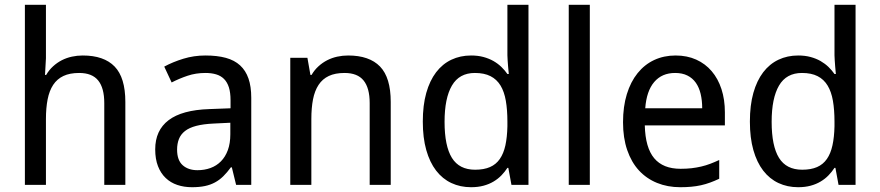

<svg xmlns="http://www.w3.org/2000/svg" viewBox="-20 -780 3714 810"><path d="M419.9 0V-345.2Q419.9 -408.7 394.3 -440.4Q368.7 -472.2 314 -472.2Q274.4 -472.2 247.6 -459.5Q220.7 -446.8 204.3 -421.9Q188 -397 180.9 -360.8Q173.8 -324.7 173.8 -277.8V0H85V-759.8H173.8V-534.2L169.9 -463.9H174.8Q187 -484.9 203.9 -500.2Q220.7 -515.6 240.7 -525.9Q260.7 -536.1 283.2 -541Q305.7 -545.9 329.1 -545.9Q418.5 -545.9 463.6 -499.3Q508.8 -452.6 508.8 -350.1V0Z M976.1 0 958 -74.2H954.1Q938 -52.2 921.9 -36.4Q905.8 -20.5 886.7 -10.3Q867.7 0 844.2 4.9Q820.8 9.8 790 9.8Q756.3 9.8 728 0.2Q699.7 -9.3 679 -29.1Q658.2 -48.8 646.5 -78.9Q634.8 -108.9 634.8 -149.9Q634.8 -230 691.2 -272.9Q747.6 -315.9 862.8 -319.8L952.6 -323.2V-356.9Q952.6 -389.6 945.6 -411.6Q938.5 -433.6 925 -447Q911.6 -460.4 891.8 -466.3Q872.1 -472.2 846.7 -472.2Q806.2 -472.2 771.2 -460.4Q736.3 -448.7 704.1 -432.1L672.9 -499Q709 -518.6 753.4 -532.2Q797.9 -545.9 846.7 -545.9Q896.5 -545.9 932.9 -535.9Q969.2 -525.9 992.9 -504.2Q1016.6 -482.4 1028.3 -448.7Q1040 -415 1040 -367.2V0ZM813 -62Q842.8 -62 868.2 -71.3Q893.6 -80.6 912.1 -99.4Q930.7 -118.2 941.2 -146.7Q951.7 -175.3 951.7 -213.9V-262.2L881.8 -258.8Q837.9 -256.8 808.1 -249Q778.3 -241.2 760.5 -227.3Q742.7 -213.4 734.9 -193.6Q727.1 -173.8 727.1 -148.9Q727.1 -104 750.7 -83Q774.4 -62 813 -62Z M1539.6 0V-345.2Q1539.6 -408.7 1513.9 -440.4Q1488.3 -472.2 1433.6 -472.2Q1394 -472.2 1367.2 -459.5Q1340.3 -446.8 1324 -421.9Q1307.6 -397 1300.5 -360.8Q1293.5 -324.7 1293.5 -277.8V0H1204.6V-536.1H1276.9L1289.6 -463.9H1294.4Q1306.6 -484.9 1323.5 -500.2Q1340.3 -515.6 1360.4 -525.9Q1380.4 -536.1 1402.8 -541Q1425.3 -545.9 1448.7 -545.9Q1538.1 -545.9 1583.3 -499.3Q1628.4 -452.6 1628.4 -350.1V0Z M2124.5 -71.8H2120.6Q2109.9 -55.2 2095.5 -40.3Q2081.1 -25.4 2062.3 -14.2Q2043.5 -2.9 2020 3.4Q1996.6 9.8 1967.3 9.8Q1921.9 9.8 1884.3 -7.8Q1846.7 -25.4 1819.8 -60.3Q1793 -95.2 1778.3 -147Q1763.7 -198.7 1763.7 -267.1Q1763.7 -335.9 1778.3 -387.9Q1793 -439.9 1819.8 -475.1Q1846.7 -510.3 1884.3 -528.1Q1921.9 -545.9 1967.3 -545.9Q1996.1 -545.9 2019.5 -539.6Q2043 -533.2 2061.8 -522.5Q2080.6 -511.7 2095.2 -497.6Q2109.9 -483.4 2120.6 -467.8H2126.5Q2125 -484.4 2123.5 -499.5Q2122.6 -512.2 2121.6 -525.6Q2120.6 -539.1 2120.6 -546.9V-759.8H2209.5V0H2137.7ZM1984.4 -64Q2021.5 -64 2047.1 -75.2Q2072.8 -86.4 2088.6 -109.4Q2104.5 -132.3 2112.1 -166.7Q2119.6 -201.2 2120.6 -247.1V-267.1Q2120.6 -316.4 2114 -354.7Q2107.4 -393.1 2091.6 -419.2Q2075.7 -445.3 2049.3 -458.7Q2022.9 -472.2 1983.4 -472.2Q1917.5 -472.2 1886.5 -418.9Q1855.5 -365.7 1855.5 -266.1Q1855.5 -164.1 1886.5 -114Q1917.5 -64 1984.4 -64Z M2468.3 0H2379.4V-759.8H2468.3Z M2850.1 9.8Q2796.4 9.8 2752 -8.3Q2707.5 -26.4 2675.5 -61Q2643.6 -95.7 2626 -147Q2608.4 -198.2 2608.4 -264.2Q2608.4 -330.6 2624.5 -382.8Q2640.6 -435.1 2669.9 -471.4Q2699.2 -507.8 2740 -526.9Q2780.8 -545.9 2830.1 -545.9Q2878.4 -545.9 2917 -528.6Q2955.6 -511.2 2982.4 -479.7Q3009.3 -448.2 3023.7 -404.1Q3038.1 -359.9 3038.1 -306.2V-251H2700.2Q2702.6 -156.7 2740 -112.3Q2777.3 -67.9 2851.1 -67.9Q2876 -67.9 2897.2 -70.3Q2918.5 -72.8 2938.2 -77.4Q2958 -82 2976.6 -89.1Q2995.1 -96.2 3014.2 -105V-25.9Q2994.6 -16.6 2975.8 -9.8Q2957 -2.9 2937.3 1.5Q2917.5 5.9 2896.2 7.8Q2875 9.8 2850.1 9.8ZM2828.1 -472.2Q2772.5 -472.2 2740 -434.1Q2707.5 -396 2702.1 -323.2H2942.4Q2942.4 -356.4 2935.8 -384Q2929.2 -411.6 2915.3 -431.2Q2901.4 -450.7 2879.9 -461.4Q2858.4 -472.2 2828.1 -472.2Z M3504.4 -71.8H3500.5Q3489.7 -55.2 3475.3 -40.3Q3460.9 -25.4 3442.1 -14.2Q3423.3 -2.9 3399.9 3.4Q3376.5 9.8 3347.2 9.8Q3301.8 9.8 3264.2 -7.8Q3226.6 -25.4 3199.7 -60.3Q3172.9 -95.2 3158.2 -147Q3143.6 -198.7 3143.6 -267.1Q3143.6 -335.9 3158.2 -387.9Q3172.9 -439.9 3199.7 -475.1Q3226.6 -510.3 3264.2 -528.1Q3301.8 -545.9 3347.2 -545.9Q3376 -545.9 3399.4 -539.6Q3422.9 -533.2 3441.7 -522.5Q3460.4 -511.7 3475.1 -497.6Q3489.7 -483.4 3500.5 -467.8H3506.3Q3504.9 -484.4 3503.4 -499.5Q3502.4 -512.2 3501.5 -525.6Q3500.5 -539.1 3500.5 -546.9V-759.8H3589.4V0H3517.6ZM3364.3 -64Q3401.4 -64 3427 -75.2Q3452.6 -86.4 3468.5 -109.4Q3484.4 -132.3 3491.9 -166.7Q3499.5 -201.2 3500.5 -247.1V-267.1Q3500.5 -316.4 3493.9 -354.7Q3487.3 -393.1 3471.4 -419.2Q3455.6 -445.3 3429.2 -458.7Q3402.8 -472.2 3363.3 -472.2Q3297.4 -472.2 3266.4 -418.9Q3235.4 -365.7 3235.4 -266.1Q3235.4 -164.1 3266.4 -114Q3297.4 -64 3364.3 -64Z"/></svg>

Font: Puppies Kittens
Style: Regular
Weight: 400
Foundry: Ascender Corporation and Peter Mawhorter
Version: Version 0.1